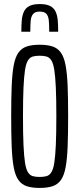

<svg xmlns="http://www.w3.org/2000/svg" viewBox="-20 -916 391 944"><path d="M175 8Q137 8 111.5 -0.5Q86 -9 70.5 -31Q55 -53 47.5 -93Q40 -133 37.5 -194.5Q35 -256 35 -344Q35 -432 37.5 -493.5Q40 -555 47.5 -595Q55 -635 70.5 -657Q86 -679 111.5 -687.5Q137 -696 175 -696Q213 -696 238.5 -687.5Q264 -679 279.5 -657Q295 -635 302.5 -595Q310 -555 312.5 -493.5Q315 -432 315 -344Q315 -256 312.5 -194.5Q310 -133 302.5 -93Q295 -53 279.5 -31Q264 -9 238.5 -0.5Q213 8 175 8ZM175 -46Q195 -46 209 -50Q223 -54 232.5 -69Q242 -84 247 -116Q252 -148 254.5 -203.5Q257 -259 257 -344Q257 -429 254.5 -484.5Q252 -540 247 -572Q242 -604 232.5 -619Q223 -634 209 -638Q195 -642 175 -642Q155 -642 141 -638Q127 -634 117.5 -619Q108 -604 103 -572Q98 -540 95.5 -484.5Q93 -429 93 -344Q93 -259 95.5 -203.5Q98 -148 103 -116Q108 -84 117.5 -69Q127 -54 141 -50Q155 -46 175 -46ZM176 -896Q208 -896 226.5 -886.5Q245 -877 253.5 -858.5Q262 -840 264 -815Q266 -790 266 -760H222Q222 -792 220 -814.5Q218 -837 208 -848Q198 -859 175 -859Q153 -859 143 -847.5Q133 -836 131 -814Q129 -792 129 -760H85Q85 -790 87 -815Q89 -840 97.5 -858.5Q106 -877 124.5 -886.5Q143 -896 176 -896Z"/></svg>

Font: Saira UltraCondensed
Style: Regular
Weight: 400
Width: 1
Designer: Hector Gatti with collaboration of the Omnibus-Type team
Foundry: Omnibus-Type
Version: Version 1.101